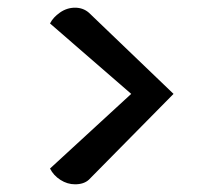

<svg xmlns="http://www.w3.org/2000/svg" viewBox="-20 -497 575 499"><path d="M110 -59 321 -253 110 -436Q118 -452 136 -464.5Q154 -477 175 -477Q196 -477 211 -464L431 -253L211 -30Q198 -18 175 -18Q155 -18 137 -29.5Q119 -41 110 -59Z"/></svg>

Font: Overlock
Style: Bold
Weight: 700
Designer: Dario Muhafara
Foundry: Dario Manuel Muhafara
Version: Version 1.002